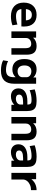

<svg xmlns="http://www.w3.org/2000/svg" viewBox="1605 -2175 790 4040"><g transform="rotate(90 2000.0 -155.0)"><path d="M326 10Q186 10 110.5 -60Q35 -130 35 -260Q35 -386 104 -458Q173 -530 294 -530Q411 -530 474.5 -462Q538 -394 538 -269Q538 -255 537.5 -237Q537 -219 536 -210H112V-305H429L410 -276Q410 -354 381.5 -392Q353 -430 294 -430Q232 -430 201 -390.5Q170 -351 170 -273V-233Q170 -163 207 -130Q244 -97 320 -97Q363 -97 411 -105Q459 -113 496 -127L512 -22Q475 -7 425.5 1.5Q376 10 326 10Z M641 0V-520H772L773 -459H775Q807 -495 849.5 -512.5Q892 -530 948 -530Q1042 -530 1086.5 -479.5Q1131 -429 1131 -320V0H994V-293Q994 -358 972 -387.5Q950 -417 902 -417Q866 -417 838 -402.5Q810 -388 794.5 -363.5Q779 -339 779 -306V0Z M1464 220Q1401 220 1344 208Q1287 196 1249 174L1266 70Q1303 90 1352.5 102Q1402 114 1450 114Q1534 114 1569.5 73.5Q1605 33 1605 -60V-87H1603Q1572 -53 1531 -36.5Q1490 -20 1440 -20Q1336 -20 1279 -87Q1222 -154 1222 -275Q1222 -396 1279 -463Q1336 -530 1440 -530Q1490 -530 1533.5 -513Q1577 -496 1608 -463H1610L1611 -520H1742V-60Q1742 82 1673.5 151Q1605 220 1464 220ZM1480 -130Q1517 -130 1544.5 -143Q1572 -156 1588.5 -178.5Q1605 -201 1605 -230V-320Q1605 -349 1588.5 -371.5Q1572 -394 1544.5 -407Q1517 -420 1480 -420Q1422 -420 1389.5 -382Q1357 -344 1357 -275Q1357 -205 1389.5 -167.5Q1422 -130 1480 -130Z M2006 10Q1929 10 1884.5 -33Q1840 -76 1840 -148Q1840 -238 1910.5 -287Q1981 -336 2111 -336H2180Q2180 -371 2171.5 -390Q2163 -409 2142.5 -416.5Q2122 -424 2084 -424Q2034 -424 1980 -413.5Q1926 -403 1878 -384L1861 -490Q1913 -509 1976.5 -519.5Q2040 -530 2103 -530Q2183 -530 2229 -511Q2275 -492 2296 -447.5Q2317 -403 2317 -328V0H2186L2184 -60H2183Q2155 -28 2106 -9Q2057 10 2006 10ZM2056 -94Q2091 -94 2119 -106Q2147 -118 2163.5 -139.5Q2180 -161 2180 -187V-246H2131Q2050 -246 2010 -225.5Q1970 -205 1970 -162Q1970 -130 1992.5 -112Q2015 -94 2056 -94Z M2442 0V-520H2573L2574 -459H2576Q2608 -495 2650.5 -512.5Q2693 -530 2749 -530Q2843 -530 2887.5 -479.5Q2932 -429 2932 -320V0H2795V-293Q2795 -358 2773 -387.5Q2751 -417 2703 -417Q2667 -417 2639 -402.5Q2611 -388 2595.5 -363.5Q2580 -339 2580 -306V0Z M3182 10Q3105 10 3060.5 -33Q3016 -76 3016 -148Q3016 -238 3086.5 -287Q3157 -336 3287 -336H3356Q3356 -371 3347.5 -390Q3339 -409 3318.5 -416.5Q3298 -424 3260 -424Q3210 -424 3156 -413.5Q3102 -403 3054 -384L3037 -490Q3089 -509 3152.5 -519.5Q3216 -530 3279 -530Q3359 -530 3405 -511Q3451 -492 3472 -447.5Q3493 -403 3493 -328V0H3362L3360 -60H3359Q3331 -28 3282 -9Q3233 10 3182 10ZM3232 -94Q3267 -94 3295 -106Q3323 -118 3339.5 -139.5Q3356 -161 3356 -187V-246H3307Q3226 -246 3186 -225.5Q3146 -205 3146 -162Q3146 -130 3168.5 -112Q3191 -94 3232 -94Z M3618 0V-520H3750L3751 -423H3754Q3780 -458 3815.5 -481.5Q3851 -505 3893.5 -517.5Q3936 -530 3981 -530V-413Q3919 -413 3868 -390Q3817 -367 3787 -327.5Q3757 -288 3757 -240V0Z"/></g></svg>

Font: M PLUS 1
Style: Bold
Weight: 700
Designer: Coji Morishita
Foundry: UNDERFOREST DESIGN
Version: Version 1.001